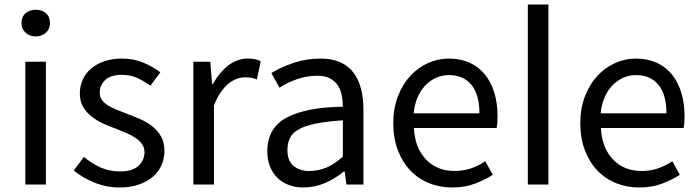

<svg xmlns="http://www.w3.org/2000/svg" viewBox="-20 -816 3089 849"><path d="M92 -543H183V0H92ZM138 -655Q111 -655 93 -671.5Q75 -688 75 -714Q75 -742 93 -757.5Q111 -773 138 -773Q165 -773 183 -757.5Q201 -742 201 -714Q201 -688 183 -671.5Q165 -655 138 -655Z M509 13Q451 13 398 -8.5Q345 -30 306 -62L351 -122Q386 -93 424.5 -75.5Q463 -58 512 -58Q566 -58 592.5 -83Q619 -108 619 -143Q619 -164 608 -179Q597 -194 579.5 -206Q562 -218 539.5 -227.5Q517 -237 495 -246Q466 -256 437.5 -269Q409 -282 385.5 -300.5Q362 -319 347.5 -343.5Q333 -368 333 -403Q333 -435 345.5 -463Q358 -491 382 -512Q406 -533 441 -545Q476 -557 520 -557Q571 -557 614 -539Q657 -521 689 -496L645 -437Q616 -458 586.5 -471.5Q557 -485 520 -485Q469 -485 445 -462Q421 -439 421 -407Q421 -387 431 -373.5Q441 -360 458 -349.5Q475 -339 496.5 -330.5Q518 -322 541 -313Q571 -302 600.5 -289Q630 -276 653.5 -257.5Q677 -239 692 -213Q707 -187 707 -148Q707 -115 694 -85.5Q681 -56 656 -34.5Q631 -13 594 0Q557 13 509 13Z M835 -543H910L918 -444H921Q950 -496 989.5 -526.5Q1029 -557 1075 -557Q1093 -557 1106.5 -554.5Q1120 -552 1133 -545L1116 -465Q1102 -470 1091 -472Q1080 -474 1063 -474Q1046 -474 1027.5 -467.5Q1009 -461 991 -446.5Q973 -432 956 -408Q939 -384 926 -349V0H835Z M1320 13Q1286 13 1257 2Q1228 -9 1207 -29.5Q1186 -50 1174 -79.5Q1162 -109 1162 -146Q1162 -251 1248.5 -296.5Q1335 -342 1496 -344Q1496 -370 1491 -395Q1486 -420 1473.5 -439Q1461 -458 1439 -469.5Q1417 -481 1384 -481Q1336 -481 1292 -465.5Q1248 -450 1216 -428L1180 -493Q1218 -517 1275.5 -537Q1333 -557 1399 -557Q1448 -557 1484 -541Q1520 -525 1542.5 -495.5Q1565 -466 1576 -425Q1587 -384 1587 -334V0H1512L1504 -58H1501Q1462 -26 1416.5 -6.5Q1371 13 1320 13ZM1346 -60Q1386 -60 1421 -74Q1456 -88 1496 -123V-284Q1424 -279 1376.5 -269.5Q1329 -260 1301 -244Q1273 -228 1262 -205.5Q1251 -183 1251 -152Q1251 -105 1278 -82.5Q1305 -60 1346 -60Z M1979 13Q1925 13 1877.5 -6Q1830 -25 1795 -61.5Q1760 -98 1739.5 -151Q1719 -204 1719 -271Q1719 -337 1739.5 -390Q1760 -443 1794 -480Q1828 -517 1872.5 -537Q1917 -557 1964 -557Q2016 -557 2056 -539Q2096 -521 2123.5 -487.5Q2151 -454 2165.5 -407Q2180 -360 2180 -302Q2180 -287 2179 -273.5Q2178 -260 2176 -250H1810Q1815 -162 1863.5 -111Q1912 -60 1990 -60Q2030 -60 2063 -71.5Q2096 -83 2126 -103L2159 -43Q2123 -20 2079 -3.5Q2035 13 1979 13ZM2100 -315Q2100 -398 2064.5 -441Q2029 -484 1965 -484Q1936 -484 1909.5 -472.5Q1883 -461 1862 -439.5Q1841 -418 1827 -386.5Q1813 -355 1809 -315Z M2314 0V-796H2405V0Z M2806 13Q2752 13 2704.5 -6Q2657 -25 2622 -61.5Q2587 -98 2566.5 -151Q2546 -204 2546 -271Q2546 -337 2566.5 -390Q2587 -443 2621 -480Q2655 -517 2699.5 -537Q2744 -557 2791 -557Q2843 -557 2883 -539Q2923 -521 2950.5 -487.5Q2978 -454 2992.5 -407Q3007 -360 3007 -302Q3007 -287 3006 -273.5Q3005 -260 3003 -250H2637Q2642 -162 2690.5 -111Q2739 -60 2817 -60Q2857 -60 2890 -71.5Q2923 -83 2953 -103L2986 -43Q2950 -20 2906 -3.5Q2862 13 2806 13ZM2927 -315Q2927 -398 2891.5 -441Q2856 -484 2792 -484Q2763 -484 2736.5 -472.5Q2710 -461 2689 -439.5Q2668 -418 2654 -386.5Q2640 -355 2636 -315Z"/></svg>

Font: SpoqaHanSansJP-Regular
Style: Regular
Weight: 400
Designer: [Source Han Sans]
Ryoko NISHIZUKA  (kana & ideographs); Paul D. Hunt (Latin, Greek & Cyrillic); Wenlong ZHANG  (bopomofo
Foundry: Spoqa (http://bi.spoqa.com)
Version: Version 1.002.20150607